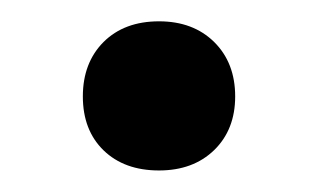

<svg xmlns="http://www.w3.org/2000/svg" viewBox="-20 -150 293 181"><path d="M58.1 -59.1Q58.1 -90.8 77.6 -110.4Q97.2 -129.9 129.9 -129.9Q162.1 -129.9 181.9 -110.4Q201.7 -90.8 201.7 -59.1Q201.7 -27.8 181.9 -8.5Q162.1 10.7 129.9 10.7Q97.2 10.7 77.6 -8.3Q58.1 -27.3 58.1 -59.1Z"/></svg>

Font: Selawik Semibold
Style: Regular
Weight: 600
Designer: Aaron Bell
Foundry: Microsoft Corporation
Version: Version 1.01